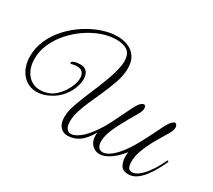

<svg xmlns="http://www.w3.org/2000/svg" viewBox="-169 -1176 1728 1555"><g transform="rotate(30 695.0 -398.5)"><path d="M-4 -367Q-4 -450 30 -524.5Q64 -599 121 -660.5Q178 -722 248.5 -767Q319 -812 392 -836.5Q465 -861 530 -861Q587 -861 633 -841.5Q679 -822 705.5 -781.5Q732 -741 732 -677Q732 -610 706.5 -538.5Q681 -467 649 -395Q623 -338 598 -281.5Q573 -225 556.5 -172Q540 -119 540 -71Q540 -30 555.5 -8.5Q571 13 596 13Q628 13 674.5 -21.5Q721 -56 773 -132Q805 -178 833.5 -234Q862 -290 888 -344.5Q914 -399 935 -438Q952 -467 965.5 -479Q979 -491 992 -491Q1002 -491 1006 -481Q1010 -471 1010 -461Q1010 -437 988 -401Q966 -365 940 -318Q890 -230 864.5 -169Q839 -108 839 -58Q839 -28 852 -7.5Q865 13 896 13Q927 13 970 -20.5Q1013 -54 1062 -124Q1087 -160 1110.5 -203Q1134 -246 1156 -289Q1168 -312 1181.5 -339.5Q1195 -367 1208 -393Q1221 -419 1230 -436Q1247 -465 1262 -477Q1277 -489 1286 -489Q1306 -479 1306 -456Q1306 -431 1287.5 -397.5Q1269 -364 1250 -334Q1237 -312 1217.5 -278.5Q1198 -245 1186 -219Q1164 -176 1149 -130.5Q1134 -85 1134 -38Q1134 34 1178 34Q1209 34 1240.5 9.5Q1272 -15 1299.5 -51.5Q1327 -88 1348.5 -126.5Q1370 -165 1382 -193Q1394 -193 1394 -184Q1375 -143 1351 -99.5Q1327 -56 1298 -19Q1269 18 1235 41Q1201 64 1162 64Q1110 64 1090.5 30Q1071 -4 1071 -49Q1071 -71 1074 -92Q1017 -22 967 8.5Q917 39 878 39Q837 39 806.5 8Q776 -23 776 -77Q776 -91 779 -107Q734 -27 685.5 6Q637 39 578 39Q537 39 510 8.5Q483 -22 483 -80Q483 -136 509 -208.5Q535 -281 567 -356Q581 -388 600 -434Q619 -480 637 -530Q655 -580 667 -627.5Q679 -675 679 -710Q679 -780 641.5 -807Q604 -834 536 -834Q471 -834 401 -809Q331 -784 266.5 -739.5Q202 -695 150.5 -636.5Q99 -578 68.5 -509.5Q38 -441 38 -368Q38 -312 58 -267Q78 -222 115 -196Q152 -170 202 -170Q240 -170 281 -186Q313 -198 341 -224Q369 -250 390.5 -283Q412 -316 424.5 -351Q437 -386 437 -416Q437 -447 421 -467Q405 -487 368 -487Q349 -487 333.5 -483Q318 -479 315 -479Q306 -479 306 -486Q306 -497 328 -505.5Q350 -514 383 -514Q427 -514 446.5 -488Q466 -462 466 -422Q466 -379 445 -328.5Q424 -278 382.5 -234Q341 -190 280 -164Q231 -143 185 -143Q129 -143 86 -172.5Q43 -202 19.5 -253Q-4 -304 -4 -367Z"/></g></svg>

Font: Great Vibes
Style: Regular
Weight: 400
Designer: Robert E. Leuschke, Viktoriya Grabowska, Viviana Monsalve, Eben Sorkin
Foundry: Robert E. Leuschke
Version: Version 1.103; ttfautohint (v1.8.4.7-5d5b)